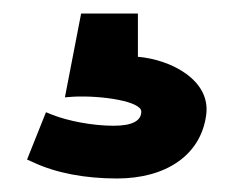

<svg xmlns="http://www.w3.org/2000/svg" viewBox="-20 -34 349 284"><path d="M20 202 29 206C63 222 106 230 153 230C225 230 277 196 285 136C292 84 232 54 184 50V-14H100L76 110L89 109C131 107 189 116 189 131C189 145 175 152 148 152C117 152 81 145 58 136L48 132Z"/></svg>

Font: Charger Pro
Style: ExBd
Weight: 400
Designer: Jasper
Foundry: Cannot Into Space Fonts
Version: Version 1.09